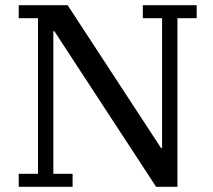

<svg xmlns="http://www.w3.org/2000/svg" viewBox="-20 -718 820 738"><path d="M52 -50H126V-648H52V-698H240L599 -149H603V-648H529V-698H736V-648H662V0H580L189 -598H185V-50H259V0H52Z"/></svg>

Font: IBM Plex Serif Text
Style: Regular
Weight: 450
Designer: Mike Abbink, Paul van der Laan, Pieter van Rosmalen
Foundry: Bold Monday
Version: Version 3.001